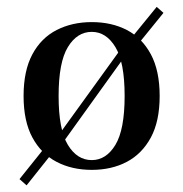

<svg xmlns="http://www.w3.org/2000/svg" viewBox="-20 -493 544 570"><path d="M150.8 -47.6 134.7 -65.3 351.6 -365.3 366.9 -348.4ZM58.9 57.3 37.9 38.7 121.8 -66.1 141.1 -46ZM379 -348.4 359.7 -367.7 445.2 -472.6 465.3 -454.8ZM252.4 11.3Q193.5 11.3 148 -12.5Q102.4 -36.3 76.2 -84.7Q50 -133.1 50 -208.1Q50 -283.1 76.2 -331.9Q102.4 -380.6 148.4 -404Q194.4 -427.4 252.4 -427.4Q311.3 -427.4 356.5 -404Q401.6 -380.6 427.8 -331.9Q454 -283.1 454 -208.1Q454 -133.1 427.8 -84.7Q401.6 -36.3 356.5 -12.5Q311.3 11.3 252.4 11.3ZM252.4 -17.7Q295.2 -17.7 322.6 -62.9Q350 -108.1 350 -208.1Q350 -308.1 322.6 -353.2Q295.2 -398.4 252.4 -398.4Q208.9 -398.4 181.5 -353.2Q154 -308.1 154 -208.1Q154 -108.1 181.5 -62.9Q208.9 -17.7 252.4 -17.7Z"/></svg>

Font: Playfair SemiBold
Style: Regular
Weight: 600
Designer: Claus Eggers Sørensen
Foundry: Claus Eggers Sørensen
Version: Version 2.001;gftools[0.9.30]